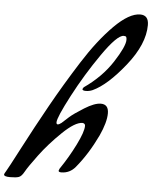

<svg xmlns="http://www.w3.org/2000/svg" viewBox="-96 -932 845 1063"><g transform="rotate(5 326.5 -401.0)"><path d="M466 -370Q509 -370 509 -320Q509 -270 474 -194Q423 -87 358 -9Q327 28 280 28Q265 28 265 20L269 9Q316 -60 352.5 -133.5Q389 -207 389 -240Q389 -246 385.5 -250Q382 -254 374 -255Q333 -255 263.5 -188Q194 -121 143.5 -53Q93 15 78.5 41.5Q64 68 49 73.5Q34 79 0 79Q-34 79 -34 67Q-34 63 -24.5 48Q-15 33 47.5 -87Q110 -207 179.5 -331.5Q249 -456 331.5 -586Q414 -716 496.5 -798.5Q579 -881 640 -881Q687 -881 687 -826Q687 -720 590.5 -599Q494 -478 414 -441Q396 -433 376.5 -433Q357 -433 357 -442L363 -452Q461 -520 518.5 -609Q576 -698 576 -734Q576 -746 573 -750.5Q570 -755 559 -755Q523 -755 441.5 -638Q360 -521 295 -397Q230 -273 230 -246Q230 -235 237.5 -235Q245 -235 258 -245Q273 -259 296.5 -280Q320 -301 375.5 -335.5Q431 -370 466 -370Z"/></g></svg>

Font: Condiment
Style: Regular
Weight: 400
Designer: Angel Koziupa, Alejandro Paul
Foundry: Angel Koziupa, Alejandro Paul
Version: Version 1.001